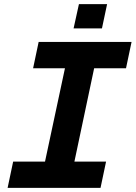

<svg xmlns="http://www.w3.org/2000/svg" viewBox="-20 -914 660 934"><path d="M17 0 44 -128H199L296 -582H141L168 -710H620L593 -582H438L342 -128H496L469 0ZM338 -776 364 -894H501L476 -776Z"/></svg>

Font: Geist Mono
Style: Bold Italic
Weight: 700
Italic angle: -12°
Monospace: yes
Designer: Basement.studio, Andrés Briganti, Mateo Zaragoza
Foundry: Basement.studio, Vercel, Andrés Briganti, Guido Ferreyra, Mateo Zaragoza
Version: Version 1.500; ttfautohint (v1.8.4.7-5d5b)